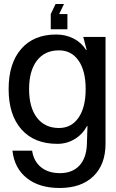

<svg xmlns="http://www.w3.org/2000/svg" viewBox="-20 -704 579 957"><path d="M277 233Q176 233 114 184Q52 135 42 47H140Q148 100 184.5 129.5Q221 159 279 159Q340 159 375 122Q410 85 413 18L416 -76H414Q391 -34 352 -10.5Q313 13 266 13Q151 13 87 -59Q23 -131 23 -260Q23 -388 85.5 -460Q148 -532 260 -532Q307 -532 346.5 -512Q386 -492 409 -455H412L395 -520H506V12Q506 116 445.5 174.5Q385 233 277 233ZM274 -66Q336 -66 371.5 -117.5Q407 -169 407 -260Q407 -351 371.5 -402Q336 -453 274 -453Q203 -453 164 -402Q125 -351 125 -260Q125 -168 164.5 -117Q204 -66 274 -66ZM316 -634V-558H233V-634L257 -684H299L275 -634Z"/></svg>

Font: Non Bureau
Style: Regular
Weight: 400
Designer: Jona Saucedo
Foundry: Non Foundry
Version: Version 1.000; ttfautohint (v1.8.4)